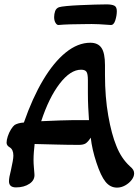

<svg xmlns="http://www.w3.org/2000/svg" viewBox="-20 -845 639 876"><path d="M514 11Q483 11 461.5 -15.5Q440 -42 420 -103Q410 -133 403.5 -161.5Q397 -190 394 -217Q381 -197 370.5 -190.5Q360 -184 340 -184Q291 -184 236 -185.5Q181 -187 138 -188Q136 -170 134.5 -151.5Q133 -133 133 -115Q133 -99 134.5 -83Q136 -67 137 -52Q140 -24 115 -7Q90 10 53 10Q21 10 21 -18Q21 -35 30 -69Q35 -92 38 -108.5Q41 -125 41 -135Q41 -163 24 -173Q10 -181 10 -194Q10 -206 15.5 -223Q21 -240 30 -254.5Q39 -269 47 -275Q54 -279 64 -282Q74 -285 89 -286Q128 -398 176.5 -479.5Q225 -561 280 -605.5Q335 -650 392 -650Q427 -650 443 -626.5Q459 -603 459 -548V-503Q459 -402 474 -317Q489 -232 511 -179Q533 -123 572 -87Q584 -77 588 -69.5Q592 -62 592 -54Q592 -39 580.5 -24Q569 -9 551 1Q533 11 514 11ZM168 -292Q217 -294 254 -295.5Q291 -297 316 -297H386Q384 -325 382.5 -356Q381 -387 381 -421V-479Q381 -508 374.5 -517.5Q368 -527 350 -527Q301 -527 252 -463Q203 -399 168 -292ZM248 -731Q240 -730 233.5 -740.5Q227 -751 227 -767Q227 -781 231.5 -794Q236 -807 249 -812Q258 -815 284.5 -817.5Q311 -820 345.5 -821.5Q380 -823 412.5 -824Q445 -825 466 -825Q489 -825 501 -819.5Q513 -814 513 -794Q513 -774 506 -752Q499 -730 485 -731Q464 -733 431.5 -734.5Q399 -736 364 -735Q337 -735 302 -734Q267 -733 248 -731Z"/></svg>

Font: Akaya Kanadaka
Style: Regular
Weight: 400
Designer: Vaishnavi Murthy Yerkadithaya, Juan Luis Blanco Aristondo
Version: Version 1.002; ttfautohint (v1.8.3)